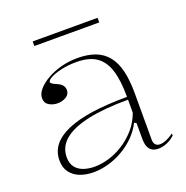

<svg xmlns="http://www.w3.org/2000/svg" viewBox="-122 -773 873 901"><g transform="rotate(-20 314.5 -322.5)"><path d="M305 -515Q358 -515 395.5 -500.5Q433 -486 457 -455.5Q481 -425 492 -378.5Q503 -332 503 -269V-36Q503 -18 511.5 -10Q520 -2 532 -2Q548 -2 566.5 -10Q585 -18 602 -31V-20Q590 -9 576 -1Q562 7 547.5 11Q533 15 519 15Q491 15 477 -2Q463 -19 463 -54Q463 -84 463 -97.5Q463 -111 463 -118Q463 -125 463 -133L453 -139Q434 -102 405 -73.5Q376 -45 340.5 -25Q305 -5 268 5Q231 15 196 15Q160 15 130 4Q100 -7 81.5 -31Q63 -55 63 -92Q63 -177 163 -220.5Q263 -264 463 -264Q463 -347 446.5 -398.5Q430 -450 393.5 -474.5Q357 -499 295 -499Q252 -499 218 -491Q184 -483 165 -472.5Q146 -462 146 -453Q146 -449 153 -444Q160 -439 179 -431Q209 -417 209 -391Q209 -370 190.5 -358.5Q172 -347 147 -347Q124 -347 105 -358.5Q86 -370 86 -394Q86 -416 104 -437Q122 -458 153 -476Q184 -494 223.5 -504.5Q263 -515 305 -515ZM463 -250Q342 -250 261 -232Q180 -214 140 -179.5Q100 -145 100 -94Q100 -63 115 -44Q130 -25 154.5 -16.5Q179 -8 209 -8Q243 -8 280.5 -19Q318 -30 353.5 -52.5Q389 -75 418 -108Q447 -141 463 -185ZM136 -637V-660H460V-637Z"/></g></svg>

Font: Kalnia ExtraLight
Style: Regular
Weight: 250
Designer: Frida Medrano
Foundry: Frida Medrano
Version: Version 1.105